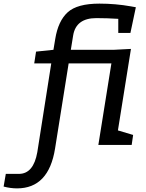

<svg xmlns="http://www.w3.org/2000/svg" viewBox="-130 -800 805 1060"><path d="M76 40 153 -450H59L69 -515L165 -525L175 -585Q191 -684 243.5 -732Q296 -780 419 -780Q508 -780 592 -765L620 -760L590 -618H523V-696Q461 -700 402 -700Q290 -700 274 -605L261 -525H497L485 -450H249L174 20Q139 240 -36 240Q-72 240 -110 230L-98 160H-26Q55 160 76 40ZM413 0 497 -525 593 -530 521 -80 605 -55 597 0Z"/></svg>

Font: Bitter
Style: Italic
Weight: 400
Italic angle: -9°
Designer: Sol Matas
Foundry: Sol Matas
Version: Version 1.001